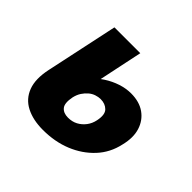

<svg xmlns="http://www.w3.org/2000/svg" viewBox="-118 -547 683 683"><g transform="rotate(45 224.0 -205.0)"><path d="M175 14Q125 14 90 -4Q55 -22 41 -59Q27 -96 39 -152L97 -424H227L168 -143Q161 -108 172.5 -94Q184 -80 207 -80Q228 -80 244 -88.5Q260 -97 271.5 -112Q283 -127 287 -147Q294 -181 280 -195Q266 -209 243 -209Q232 -209 220 -205Q208 -201 198 -192.5Q188 -184 180 -172Q172 -160 168 -143L125 -175Q139 -205 159.5 -228.5Q180 -252 204 -267.5Q228 -283 254 -291.5Q280 -300 305 -300Q347 -300 374.5 -280.5Q402 -261 412.5 -227.5Q423 -194 412 -150Q401 -99 367 -62.5Q333 -26 284 -6Q235 14 175 14Z"/></g></svg>

Font: Ysabeau Office ExtraBold
Style: Italic
Weight: 800
Italic angle: -12°
Designer: Christian Thalmann (Catharsis Fonts)
Version: Version 2.001;gftools[0.9.30]; featfreeze: tnum,lnum,ss02